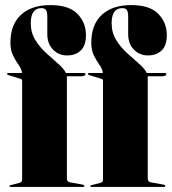

<svg xmlns="http://www.w3.org/2000/svg" viewBox="-20 -735 676 755"><path d="M243 -33Q243 -20.5 255 -18L305 -9Q312 -7.5 312 -4Q312 0 307 0H21Q17 0 17 -3Q17 -6 22 -7L57 -16Q67 -19 67 -28V-416Q67 -423.5 61 -425L12 -440Q8 -441.5 8 -444Q8 -448 13 -448H66.5Q65 -463 53.8 -478.8Q42.5 -494.5 31.8 -515.8Q21 -537 21 -567Q21 -638.5 62.5 -676.8Q104 -715 178 -715Q251 -715 284.5 -680.5Q318 -646 318 -597Q318 -556 297.5 -536.5Q277 -517 244 -517Q210.5 -517 188.2 -540.2Q166 -563.5 166 -601V-671Q166 -688.5 160.8 -695.8Q155.5 -703 143 -703Q101 -703 101 -644Q101 -606.5 119 -577.5Q137 -548.5 162.2 -525.8Q187.5 -503 209.2 -484Q231 -465 239 -448H309Q316 -448 316 -444Q316 -435 299 -435H243ZM561 -33Q561 -20.5 573 -18L623 -9Q630 -7.5 630 -4Q630 0 625 0H339Q335 0 335 -3Q335 -6 340 -7L375 -16Q385 -19 385 -28V-416Q385 -423.5 379 -425L330 -440Q326 -441.5 326 -444Q326 -448 331 -448H384.5Q383 -463 371.8 -478.8Q360.5 -494.5 349.8 -515.8Q339 -537 339 -567Q339 -638.5 380.5 -676.8Q422 -715 496 -715Q569 -715 602.5 -680.5Q636 -646 636 -597Q636 -556 615.5 -536.5Q595 -517 562 -517Q528.5 -517 506.2 -540.2Q484 -563.5 484 -601V-671Q484 -688.5 478.8 -695.8Q473.5 -703 461 -703Q419 -703 419 -644Q419 -606.5 437 -577.5Q455 -548.5 480.2 -525.8Q505.5 -503 527.2 -484Q549 -465 557 -448H627Q634 -448 634 -444Q634 -435 617 -435H561Z"/></svg>

Font: Fraunces 144pt S000 Black
Style: Regular
Weight: 900
Version: Version 1.000; ttfautohint (v1.8.3)